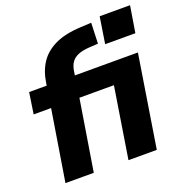

<svg xmlns="http://www.w3.org/2000/svg" viewBox="-130 -845 926 962"><g transform="rotate(-20 333.0 -363.5)"><path d="M57 0 118 -378H25L42 -491H150L133 -476L138 -506Q147 -566 176 -609.5Q205 -653 258.5 -678.5Q312 -704 395 -708L453 -711L449 -601L402 -598Q367 -596 343 -586.5Q319 -577 306 -558.5Q293 -540 289 -511L284 -479L274 -491H622L544 0H393L453 -378H269L208 0ZM482 -586 504 -727H666L643 -586Z"/></g></svg>

Font: Nunito Sans 12pt ExtraBold
Style: Italic
Weight: 800
Italic angle: -9°
Designer: Vernon Adams
Foundry: Vernon Adams
Version: Version 3.101;gftools[0.9.27]